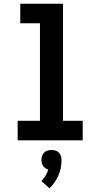

<svg xmlns="http://www.w3.org/2000/svg" viewBox="-20 -755 540 1033"><path d="M75 0V-105H195V-630H89V-735H319V-105H425V0ZM246 258 203 219Q216 206 225 190.5Q234 175 240 157Q231 155 224 150Q217 145 212 138Q207 131 205 122.5Q203 114 203 105Q203 95 206.5 84Q210 73 217.5 65.5Q225 58 235.5 55Q246 52 257 52Q268 52 278.5 55Q289 58 296.5 65.5Q304 73 307.5 84Q311 95 311 105Q311 127 307 148Q303 169 294.5 188.5Q286 208 274 225.5Q262 243 246 258Z"/></svg>

Font: Iosevka SS18 Extrabold
Style: Regular
Weight: 800
Monospace: yes
Designer: Belleve Invis
Foundry: Belleve Invis
Version: Version 25.1.1; ttfautohint (v1.8.4)